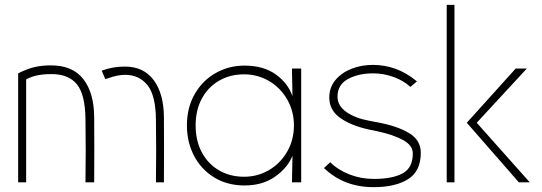

<svg xmlns="http://www.w3.org/2000/svg" viewBox="-20 -753 2240 793"><path d="M55 0V-450Q90 -468 121 -475.5Q152 -483 190 -483Q280 -483 324 -426.5Q368 -370 369 -271Q370 -136 369 0H333Q335 -130 333 -260Q332 -363 297.5 -405Q263 -447 193 -447Q160 -447 135 -442Q110 -437 88 -425V0ZM496 -478Q573 -478 614.5 -422.5Q656 -367 657 -271Q658 -136 657 0H624Q626 -130 624 -260Q623 -360 588.5 -402Q554 -444 497 -444Q465 -444 424 -429Q420 -428 415 -426L400 -461Q444 -478 496 -478Z M1194 -235Q1194 -294 1166 -342.5Q1138 -391 1091 -418.5Q1044 -446 988 -446Q930 -446 884.5 -419.5Q839 -393 813.5 -345.5Q788 -298 788 -235Q788 -172 813.5 -124Q839 -76 884.5 -49.5Q930 -23 988 -23Q1044 -23 1091 -50.5Q1138 -78 1166 -126.5Q1194 -175 1194 -235ZM1188 -356 1186 -458V-470H1224V0H1186V-8L1188 -110Q1169 -61 1117 -24Q1065 13 990 13Q919 13 865 -20Q811 -53 781.5 -109.5Q752 -166 752 -235Q752 -309 784.5 -365Q817 -421 871 -451.5Q925 -482 990 -482Q1068 -482 1118.5 -446Q1169 -410 1188 -356Z M1318 -59 1344 -83Q1376 -51 1423.5 -32.5Q1471 -14 1524 -14Q1601 -14 1643 -37Q1685 -60 1685 -119Q1685 -153 1644 -175Q1603 -197 1542 -210L1504 -218Q1430 -234 1385 -266Q1340 -298 1340 -350Q1340 -392 1365.5 -422.5Q1391 -453 1432 -469Q1473 -485 1520 -485Q1568 -485 1613 -469Q1658 -453 1702 -417L1675 -394Q1647 -420 1606 -435Q1565 -450 1521 -450Q1460 -450 1417 -426.5Q1374 -403 1374 -354Q1374 -316 1410.5 -290.5Q1447 -265 1506 -254L1543 -247Q1622 -232 1670 -203Q1718 -174 1718 -122Q1718 -46 1665.5 -13Q1613 20 1523 20Q1462 20 1411 0.5Q1360 -19 1318 -59Z M1857 -733V0H1825V-733ZM2110 -470H2156L1949 -246L2168 0H2123L1908 -246Z"/></svg>

Font: Kreadon
Style: Regular
Weight: 400
Designer: kohakuno
Foundry: StudioGnu
Version: Version 1.000;Glyphs 3.1.2 (3151)